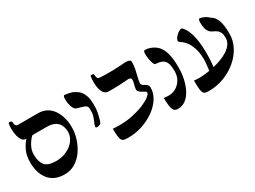

<svg xmlns="http://www.w3.org/2000/svg" viewBox="-44 -1194 2323 1748"><g transform="rotate(-30 1118.0 -320.0)"><path d="M268 12Q207 12 165 -8.5Q123 -29 97 -64.5Q71 -100 59 -144.5Q47 -189 47 -236Q47 -310 70.5 -360Q94 -410 126 -445H116Q98 -445 83 -464Q68 -483 59.5 -516Q51 -549 51 -591Q51 -610 52 -621.5Q53 -633 56 -646Q57 -651 66 -651.5Q75 -652 83.5 -648.5Q92 -645 92 -637Q91 -614 99 -603.5Q107 -593 117 -592Q172 -592 228.5 -592Q285 -592 334 -592Q384 -592 422 -571Q460 -550 485.5 -512.5Q511 -475 524 -427Q537 -379 536 -325Q536 -268 517 -208.5Q498 -149 463.5 -99Q429 -49 379.5 -18.5Q330 12 268 12ZM260 -132Q308 -132 349 -146.5Q390 -161 420.5 -185.5Q451 -210 468 -242Q485 -274 485 -309Q485 -349 470 -380Q455 -411 422.5 -428Q390 -445 336 -445H189Q170 -428 152 -403Q134 -378 122.5 -348Q111 -318 111 -287Q111 -211 142.5 -171.5Q174 -132 260 -132Z M736 -213Q730 -213 725.5 -216Q721 -219 722 -228Q726 -246 736.5 -268.5Q747 -291 755.5 -320.5Q764 -350 762 -386Q762 -411 751.5 -421Q741 -431 717.5 -438Q694 -445 657 -456Q648 -459 641 -466Q634 -473 627 -490Q623 -495 619 -509Q615 -523 612.5 -541.5Q610 -560 610 -577Q610 -594 613 -605Q616 -616 624 -616Q642 -614 663 -610Q684 -606 702.5 -599.5Q721 -593 732 -583Q757 -571 774.5 -548Q792 -525 802 -492.5Q812 -460 812 -416Q814 -367 806 -326Q798 -285 786 -246Q780 -226 765 -219.5Q750 -213 736 -213Z M937 12Q911 12 894 9Q877 6 868 -7.5Q859 -21 855.5 -49.5Q852 -78 852 -130Q866 -129 877 -127.5Q888 -126 917 -126Q995 -126 1062 -140.5Q1129 -155 1180.5 -176.5Q1232 -198 1260.5 -220.5Q1289 -243 1289 -260Q1289 -267 1277.5 -273.5Q1266 -280 1250.5 -288.5Q1235 -297 1224 -308Q1213 -319 1213 -336Q1216 -361 1222.5 -383Q1229 -405 1230 -419Q1231 -433 1224.5 -441.5Q1218 -450 1200 -450Q1173 -449 1147 -447Q1121 -445 1094.5 -443.5Q1068 -442 1041 -442Q1014 -442 985 -443Q960 -445 944 -463Q928 -481 920.5 -510.5Q913 -540 912.5 -575Q912 -610 917 -646Q918 -650 926 -651Q934 -652 943 -649.5Q952 -647 952 -641Q953 -617 959 -605Q965 -593 981 -592Q1012 -590 1048 -589Q1084 -588 1125.5 -589.5Q1167 -591 1215 -594Q1238 -597 1259 -596.5Q1280 -596 1293.5 -590.5Q1307 -585 1307 -569Q1307 -531 1299.5 -494.5Q1292 -458 1283.5 -425.5Q1275 -393 1273 -367Q1272 -352 1281.5 -344Q1291 -336 1304 -329Q1317 -322 1327.5 -312Q1338 -302 1338 -283Q1338 -223 1304 -170Q1270 -117 1212 -76Q1154 -35 1083 -11.5Q1012 12 937 12Z M1515 -442 1479 -447Q1473 -448 1466.5 -464Q1460 -480 1455 -503Q1450 -526 1448 -549.5Q1446 -573 1449 -588.5Q1452 -604 1461 -604Q1472 -604 1483.5 -603Q1495 -602 1514 -596Q1557 -582 1587.5 -551Q1618 -520 1634 -463Q1650 -406 1650 -313Q1650 -251 1637 -192.5Q1624 -134 1599.5 -88Q1575 -42 1539.5 -15.5Q1504 11 1460 11Q1446 11 1434 7.5Q1422 4 1413 -10Q1404 -24 1399 -55Q1394 -86 1394 -140Q1405 -139 1416 -137.5Q1427 -136 1446 -136Q1487 -136 1522 -156.5Q1557 -177 1579.5 -214.5Q1602 -252 1602 -303Q1602 -350 1593.5 -378.5Q1585 -407 1566 -422Q1547 -437 1515 -442Z M1783 11Q1762 11 1747.5 7.5Q1733 4 1725 -10Q1717 -24 1714 -55Q1711 -86 1711 -140Q1723 -139 1734 -137.5Q1745 -136 1765 -136Q1793 -136 1832.5 -140.5Q1872 -145 1916.5 -154.5Q1961 -164 2003.5 -179.5Q2046 -195 2080.5 -217Q2115 -239 2135.5 -268Q2156 -297 2156 -334Q2156 -368 2147 -388Q2138 -408 2121 -420.5Q2104 -433 2080 -443Q2064 -452 2055 -460.5Q2046 -469 2039 -486Q2035 -489 2031.5 -502Q2028 -515 2026 -532.5Q2024 -550 2024 -566.5Q2024 -583 2027.5 -594Q2031 -605 2039 -605Q2058 -602 2075 -595Q2092 -588 2105.5 -579Q2119 -570 2128 -560Q2165 -541 2185 -492.5Q2205 -444 2205 -347Q2205 -276 2171 -211.5Q2137 -147 2078 -97Q2019 -47 1943 -18Q1867 11 1783 11ZM1868 -104Q1879 -157 1884.5 -215Q1890 -273 1882 -328.5Q1874 -384 1848.5 -431.5Q1823 -479 1772 -511Q1761 -519 1764 -532.5Q1767 -546 1779 -561Q1791 -576 1807 -588.5Q1823 -601 1837 -605.5Q1851 -610 1857 -603Q1886 -573 1903 -527Q1920 -481 1927.5 -425.5Q1935 -370 1935.5 -313Q1936 -256 1932 -205Q1928 -154 1920 -117Q1918 -99 1908.5 -90Q1899 -81 1888.5 -80Q1878 -79 1871.5 -85.5Q1865 -92 1868 -104Z"/></g></svg>

Font: Noto Rashi Hebrew SemiBold
Style: Regular
Weight: 600
Version: Version 1.006